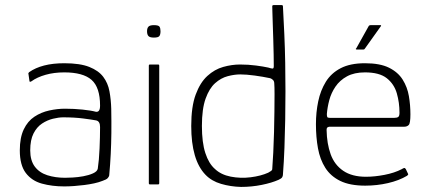

<svg xmlns="http://www.w3.org/2000/svg" viewBox="-20 -726 1675 756"><path d="M233 8Q185 8 145 -3Q105 -14 81.5 -45Q58 -76 58 -134Q58 -184 73.5 -216.5Q89 -249 115.5 -266.5Q142 -284 174 -291Q206 -298 236 -298Q271 -298 305 -294.5Q339 -291 357 -286Q374 -283 374 -310Q374 -382 340.5 -411.5Q307 -441 233 -441Q193 -441 159.5 -431.5Q126 -422 104 -406Q101 -404 98.5 -404Q96 -404 96 -407L92 -435Q91 -438 92.5 -439Q94 -440 95 -442Q119 -459 153.5 -468Q188 -477 233 -477Q295 -477 331.5 -462.5Q368 -448 386.5 -423.5Q405 -399 411 -366.5Q417 -334 418 -298Q419 -245 418.5 -202.5Q418 -160 416 -119.5Q414 -79 410 -35Q409 -30 404 -24.5Q399 -19 384 -14Q369 -8 350.5 -4Q332 0 312 2.5Q292 5 272 6.5Q252 8 233 8ZM236 -26Q246 -26 266 -27Q286 -28 308 -32Q330 -36 346.5 -43.5Q363 -51 365 -62Q370 -95 372 -141Q374 -187 374 -226Q374 -249 358 -252Q342 -255 307.5 -259.5Q273 -264 229 -264Q211 -264 188.5 -258.5Q166 -253 145.5 -239.5Q125 -226 112 -200.5Q99 -175 99 -134Q99 -94 117 -70Q135 -46 166.5 -36Q198 -26 236 -26Z M612 -603Q612 -590 607.5 -584Q603 -578 586 -578Q570 -578 564.5 -584Q559 -590 559 -603Q559 -615 564.5 -621Q570 -627 586 -627Q604 -627 608 -621Q612 -615 612 -603ZM607 -5Q607 0 603 0H570Q566 0 566 -5V-467Q566 -472 570 -472H603Q607 -472 607 -467Z M733 -230Q733 -306 750.5 -353.5Q768 -401 796.5 -427Q825 -453 859 -462.5Q893 -472 925 -472Q958 -472 988 -468Q1018 -464 1036 -460Q1049 -456 1053.5 -456Q1058 -456 1058 -466Q1058 -483 1057.5 -511Q1057 -539 1056 -571Q1055 -603 1054 -632Q1053 -661 1052.5 -680Q1052 -699 1052 -701Q1052 -704 1053.5 -705Q1055 -706 1057 -706H1089Q1091 -706 1092.5 -705Q1094 -704 1094 -702Q1097 -647 1099.5 -591.5Q1102 -536 1103 -479.5Q1104 -423 1104 -366.5Q1104 -310 1103 -254.5Q1102 -199 1100 -144.5Q1098 -90 1094 -38Q1094 -33 1091 -28Q1088 -23 1077 -18Q1050 -6 1010.5 2Q971 10 929 10Q888 9 850.5 -2Q813 -13 789 -38Q761 -67 747 -115Q733 -163 733 -230ZM775 -230Q775 -165 788.5 -123.5Q802 -82 826 -61Q850 -38 888.5 -30.5Q927 -23 967 -28Q1007 -33 1036 -46Q1043 -50 1047.5 -53Q1052 -56 1052 -61Q1054 -87 1056 -125.5Q1058 -164 1059 -206Q1060 -248 1060.5 -287Q1061 -326 1061 -355.5Q1061 -385 1060 -396Q1060 -406 1055 -411Q1050 -416 1044 -418Q1016 -424 983 -428.5Q950 -433 926 -433Q903 -433 876.5 -426Q850 -419 827 -398.5Q804 -378 789.5 -337.5Q775 -297 775 -230Z M1224 -237Q1224 -284 1233 -327Q1242 -370 1263 -404Q1284 -438 1321.5 -457.5Q1359 -477 1417 -477Q1476 -477 1511.5 -459.5Q1547 -442 1565.5 -412.5Q1584 -383 1590 -347.5Q1596 -312 1596 -276Q1596 -241 1589.5 -234Q1583 -227 1571 -227H1277Q1275 -227 1270.5 -225Q1266 -223 1266 -214Q1267 -160 1282 -118.5Q1297 -77 1331.5 -53.5Q1366 -30 1421 -30Q1455 -30 1494 -37.5Q1533 -45 1562 -60Q1568 -64 1571.5 -64.5Q1575 -65 1578 -60L1586 -43Q1588 -40 1587 -38.5Q1586 -37 1583 -34Q1551 -15 1507.5 -5Q1464 5 1418 5Q1358 5 1320 -13.5Q1282 -32 1261 -65Q1240 -98 1232 -142Q1224 -186 1224 -237ZM1553 -282Q1553 -322 1542.5 -358.5Q1532 -395 1503 -418Q1474 -441 1417 -441Q1375 -441 1346.5 -425.5Q1318 -410 1301 -385Q1284 -360 1276.5 -331.5Q1269 -303 1267 -277Q1267 -269 1268.5 -265.5Q1270 -262 1278 -262H1533Q1543 -262 1548 -265.5Q1553 -269 1553 -282ZM1385 -531Q1381 -531 1381 -533Q1381 -535 1383 -536L1431 -622Q1433 -627 1440 -627H1478Q1480 -627 1480.5 -625.5Q1481 -624 1479 -622L1417 -535Q1416 -533 1414.5 -532Q1413 -531 1410 -531Z"/></svg>

Font: Glory ExtraLight
Style: Regular
Weight: 250
Version: Version 1.011